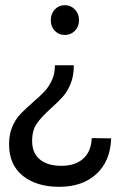

<svg xmlns="http://www.w3.org/2000/svg" viewBox="-20 -557 472 741"><path d="M176 -479Q176 -504 191.5 -520.5Q207 -537 230 -537Q253 -537 269 -520.5Q285 -504 285 -479Q285 -454 269 -438Q253 -422 230 -422Q207 -422 191.5 -438Q176 -454 176 -479ZM209 164Q121 164 68 121.5Q15 79 15 0Q15 -39 27.5 -68Q40 -97 59 -117Q78 -137 108 -163Q137 -188 153 -205.5Q169 -223 180.5 -248Q192 -273 192 -305H265Q265 -265 253 -235Q241 -205 224 -185.5Q207 -166 178 -140Q140 -106 122 -80Q104 -54 104 -13Q104 34 134 58.5Q164 83 217 83Q270 83 301 55.5Q332 28 334 -24L409 -23Q406 65 352 114.5Q298 164 209 164Z"/></svg>

Font: Montserrat
Style: Regular
Weight: 400
Designer: Julieta Ulanovsky
Foundry: Julieta Ulanovsky
Version: Version 6.001